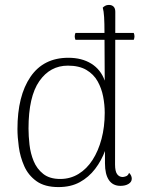

<svg xmlns="http://www.w3.org/2000/svg" viewBox="-20 -749 593 781"><path d="M287 -615H524Q530 -601 524 -587H287Q281 -601 287 -615ZM218 12Q162 12 128.5 -12Q95 -36 78.5 -73.5Q62 -111 56.5 -151.5Q51 -192 51 -224Q51 -359 104 -436.5Q157 -514 258 -514Q313 -514 351.5 -490Q390 -466 406 -421L405 -615Q405 -655 403.5 -679.5Q402 -704 398 -718Q402 -722 408 -725.5Q414 -729 423 -729Q435 -729 442 -722Q449 -715 449 -701L448 -80Q448 -52 456.5 -40.5Q465 -29 479 -29Q484 -29 492.5 -32Q501 -35 505 -46Q511 -40 513.5 -34Q516 -28 516 -22Q516 -9 503 -1Q490 7 470 7Q439 7 423 -16.5Q407 -40 407 -85V-202L430 -227Q424 -181 408.5 -138.5Q393 -96 367 -62Q341 -28 304.5 -8Q268 12 218 12ZM225 -21Q266 -21 299.5 -41.5Q333 -62 356.5 -98.5Q380 -135 393 -184Q406 -233 406 -290Q406 -323 399.5 -356.5Q393 -390 377 -418.5Q361 -447 331.5 -464.5Q302 -482 256 -482Q184 -482 140 -419Q96 -356 96 -226Q96 -196 100 -160.5Q104 -125 117 -93.5Q130 -62 156 -41.5Q182 -21 225 -21Z"/></svg>

Font: Arima ExtraLight
Style: Regular
Weight: 250
Designer: Joana Correia and Natanael Gama
Foundry: NDISCOVER
Version: Version 1.101;gftools[0.9.23]